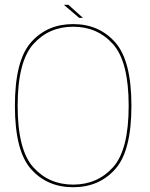

<svg xmlns="http://www.w3.org/2000/svg" viewBox="-20 -781 627 805"><path d="M286.5 4Q395.5 4 463.2 -72Q531 -148 531 -337.5Q531 -526.5 463.2 -603.2Q395.5 -680 286.5 -680Q177.5 -680 110 -603.5Q42.5 -527 42.5 -337.5Q42.5 -148 110.2 -72Q178 4 286.5 4ZM286.5 -7Q185 -7 119.5 -79.8Q54 -152.5 54 -337.5Q54 -522.5 119.5 -595.8Q185 -669 286.5 -669Q388.5 -669 454 -595.8Q519.5 -522.5 519.5 -337.5Q519.5 -152.5 454 -79.8Q388.5 -7 286.5 -7ZM312 -706H328L266.5 -761H247.5Z"/></svg>

Font: Anybody UltraCondensed Thin Thin
Style: Regular
Weight: 250
Version: Version 1.111